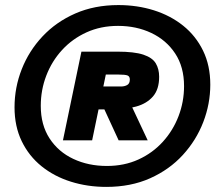

<svg xmlns="http://www.w3.org/2000/svg" viewBox="-20 -732 853 761"><path d="M229.5 -175.8 302.7 -527.3H445.3Q512.2 -527.3 548.1 -515.4Q584 -503.4 597.4 -481Q610.8 -458.5 610.8 -427.7Q610.8 -377.9 586.2 -349.6Q561.5 -321.3 519.8 -309.8Q478 -298.3 427.2 -298.3H370.6L345.2 -175.8ZM450.2 -175.8 378.9 -330.6H492.7L565.4 -175.8ZM389.6 -389.2H460Q473.6 -389.2 484.1 -395Q494.6 -400.9 494.6 -417Q494.6 -429.2 485.4 -432.9Q476.1 -436.5 449.7 -436.5H399.4ZM401.4 8.8Q326.7 8.8 260.7 -12Q194.8 -32.7 144.8 -73Q94.7 -113.3 66.2 -172.1Q37.6 -231 37.6 -306.6Q37.6 -385.3 66.2 -457.8Q94.7 -530.3 148.4 -587.6Q202.1 -645 278.3 -678.5Q354.5 -711.9 449.2 -711.9Q523.9 -711.9 589.8 -691.2Q655.8 -670.4 706.1 -630.1Q756.3 -589.8 784.9 -531Q813.5 -472.2 813.5 -396.5Q813.5 -320.3 785.6 -248Q757.8 -175.8 704.6 -117.7Q651.4 -59.6 575 -25.4Q498.5 8.8 401.4 8.8ZM403.8 -74.2Q472.7 -74.2 528.8 -99.9Q585 -125.5 625.5 -170.2Q666 -214.8 687.7 -271.7Q709.5 -328.6 709.5 -390.6Q709.5 -466.8 674.3 -520Q639.2 -573.2 579.8 -601.3Q520.5 -629.4 447.8 -629.4Q379.4 -629.4 323 -603.8Q266.6 -578.1 226.1 -533.9Q185.5 -489.7 163.6 -432.6Q141.6 -375.5 141.6 -312.5Q141.6 -236.8 176.5 -183.3Q211.4 -129.9 270.8 -102.1Q330.1 -74.2 403.8 -74.2Z"/></svg>

Font: Schibsted Grotesk Black
Style: Italic
Weight: 900
Italic angle: -12°
Designer: Bakken & Baeck AS, Henrik Kongsvoll
Foundry: Schibsted ASA
Version: Version 1.100;gftools[0.9.25]